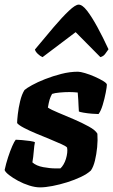

<svg xmlns="http://www.w3.org/2000/svg" viewBox="-34 -810 489 830"><path d="M139 0Q118 0 92.5 -8Q67 -16 44 -28.5Q21 -41 5 -53.5Q-11 -66 -14 -75Q-8 -103 1 -130.5Q10 -158 19 -178.5Q28 -199 34 -206Q42 -206 60.5 -204.5Q79 -203 96 -200.5Q113 -198 117 -195Q114 -182 112 -156.5Q110 -131 106 -108Q123 -93 152.5 -87.5Q182 -82 206 -82Q211 -82 216.5 -82Q222 -82 227 -82Q234 -88 240.5 -99Q247 -110 251 -123Q255 -136 256.5 -149Q258 -162 256 -172Q253 -177 232.5 -186.5Q212 -196 182.5 -208Q153 -220 123 -232.5Q93 -245 70 -257Q47 -269 40 -278Q40 -290 43 -316.5Q46 -343 53 -372.5Q60 -402 72 -421Q81 -429 104.5 -442Q128 -455 161 -468Q194 -481 231 -490.5Q268 -500 303 -500Q313 -500 333.5 -494Q354 -488 375.5 -478.5Q397 -469 412.5 -459.5Q428 -450 428 -444Q428 -435 423 -409Q418 -383 410 -356.5Q402 -330 392 -317Q382 -317 363 -318.5Q344 -320 327 -323Q310 -326 307 -328Q306 -344 305.5 -354Q305 -364 304.5 -376Q304 -388 302 -410Q294 -411 284 -411.5Q274 -412 266 -412Q246 -412 224 -410Q202 -408 191 -404Q184 -391 180.5 -379.5Q177 -368 173 -345Q186 -336 217.5 -323Q249 -310 285 -294.5Q321 -279 350 -263Q379 -247 387 -232Q389 -204 386 -173.5Q383 -143 376.5 -116Q370 -89 359 -73Q343 -58 315.5 -45Q288 -32 256 -22Q224 -12 193 -6Q162 0 139 0ZM150 -563Q140 -567 129.5 -577Q119 -587 117 -596Q160 -648 197.5 -692Q235 -736 263.5 -763Q292 -790 306 -790Q322 -790 342.5 -763.5Q363 -737 387 -693Q411 -649 435 -597Q428 -588 421 -577.5Q414 -567 400 -563L293 -671Z"/></svg>

Font: Texturina 12pt Black
Style: Italic
Weight: 900
Italic angle: -11°
Designer: Guillermo Torres Carreño
Foundry: Omnibus-Type
Version: Version 1.002